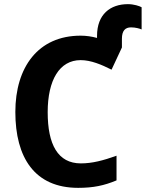

<svg xmlns="http://www.w3.org/2000/svg" viewBox="-20 -896 703 926"><path d="M597 -876C512 -876 448 -827 448 -723V-713C423 -720 396 -724 369 -724C164 -724 54 -572 54 -356C54 -136 147 10 357 10C430 10 482 -1 542 -26V-145C478 -122 425 -108 370 -108C259 -108 210 -199 210 -355C210 -510 267 -606 369 -606C419 -606 470 -584 518 -560L568 -667V-709C568 -748 584 -764 612 -764C634 -764 654 -758 663 -754V-861C653 -867 625 -876 597 -876Z"/></svg>

Font: Noto Sans Display
Style: Bold
Weight: 700
Designer: Monotype Design Team
Foundry: Monotype Imaging Inc.
Version: Version 1.900